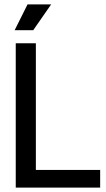

<svg xmlns="http://www.w3.org/2000/svg" viewBox="-20 -858 487 878"><path d="M52 0V-660H144V-81H438V0ZM132 -720H47L106 -838H214Z"/></svg>

Font: Bricolage Grotesque 48pt
Style: Regular
Weight: 400
Designer: Mathieu Triay
Foundry: Atelier Triay
Version: Version 1.000; ttfautohint (v1.8.4.7-5d5b);gftools[0.9.32]